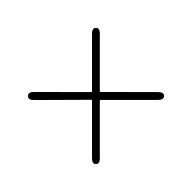

<svg xmlns="http://www.w3.org/2000/svg" viewBox="-99 -973 1199 1199"><g transform="rotate(-45 500.0 -373.5)"><path d="M242 -81Q217 -56 200 -73Q182 -90 208 -116L462 -370Q466 -374 462 -378L208 -630Q182 -656 200 -673Q218 -691 243 -666L496 -412Q500 -408 504 -412L758 -666Q783 -691 801 -674Q818 -657 792 -631L539 -378Q535 -374 539 -370L792 -116Q818 -90 801 -73Q783 -56 758 -81L504 -335Q500 -339 496 -335Z"/></g></svg>

Font: Resource Han Rounded JP Light
Style: Regular
Weight: 300
Designer: Cyano Hao (round all glyphs); Ryoko NISHIZUKA 西塚涼子 (kana, bopomofo & ideographs); Paul D. Hunt (Latin, Greek & Cyrillic)
Foundry: Cyano Hao
Version: 0.990